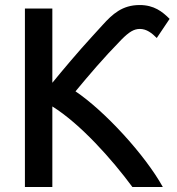

<svg xmlns="http://www.w3.org/2000/svg" viewBox="-20 -735 702 763"><path d="M388 -636C427 -679 466 -715 535 -715C592 -715 625 -689 654 -660L603 -584C584 -603 563 -620 536 -620C512 -620 493 -608 463 -578C386 -499 335 -438 280 -372C396 -294 556 -120 627 8H506C425 -102 299 -243 188 -312V8H79V-701H188V-406C228 -455 290 -529 347 -591Z"/></svg>

Font: Repo Medium
Style: Regular
Weight: 500
Designer: Stefan Peev
Foundry: Context Ltd
Version: Version 1.502